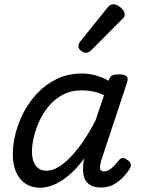

<svg xmlns="http://www.w3.org/2000/svg" viewBox="-20 -864 663 901"><path d="M169 17Q129 17 100 -2Q71 -21 55.5 -56.5Q40 -92 40 -141Q40 -186 53 -237.5Q66 -289 92 -338.5Q118 -388 157.5 -429Q197 -470 249 -494.5Q301 -519 366 -519Q398 -519 430 -510Q462 -501 490 -485L491 -489Q497 -506 507 -510.5Q517 -515 535 -515Q566 -515 574.5 -505.5Q583 -496 576 -476L455 -111Q451 -97 449.5 -85Q448 -73 452.5 -66.5Q457 -60 468 -60Q481 -60 492.5 -67Q504 -74 515 -85.5Q526 -97 536 -110Q543 -119 552.5 -122Q562 -125 575 -115Q592 -105 593.5 -94.5Q595 -84 590 -74Q580 -57 561 -36Q542 -15 515.5 0.5Q489 16 454 16Q422 16 403.5 4.5Q385 -7 377.5 -25.5Q370 -44 369.5 -66Q369 -88 373 -110Q374 -112 374.5 -114.5Q375 -117 375 -120Q338 -70 301.5 -40Q265 -10 231.5 3.5Q198 17 169 17ZM130 -153Q130 -125 138 -104.5Q146 -84 161 -73.5Q176 -63 198 -63Q232 -63 270 -90.5Q308 -118 348.5 -170.5Q389 -223 428 -298L468 -417Q439 -431 413 -435.5Q387 -440 362 -440Q314 -440 276.5 -420.5Q239 -401 211.5 -369Q184 -337 166 -298.5Q148 -260 139 -222Q130 -184 130 -153ZM382 -616Q373 -616 360.5 -625.5Q348 -635 348 -646Q348 -653 350.5 -659Q353 -665 358 -671L481 -824Q490 -836 497 -840Q504 -844 512 -844Q522 -844 534.5 -837Q547 -830 556 -819Q565 -808 565 -796Q565 -788 561.5 -783Q558 -778 552 -773L411 -631Q396 -616 382 -616Z"/></svg>

Font: Playwrite NL
Style: Regular
Weight: 400
Designer: Veronika Burian, José Scaglione
Foundry: TypeTogether
Version: Version 1.002